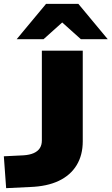

<svg xmlns="http://www.w3.org/2000/svg" viewBox="-26 -969 581 1000"><path d="M6 11 -6 -155 96 -160Q128 -162 149.5 -171.5Q171 -181 181.5 -197.5Q192 -214 192 -237V-705H405V-233Q405 -161 373 -108.5Q341 -56 280 -27Q219 2 130 5ZM61 -765 214 -949H382L535 -765H395L298 -852L201 -765Z"/></svg>

Font: Nunito Sans 10pt Expanded Black
Style: Regular
Weight: 900
Width: 7
Designer: Vernon Adams
Foundry: Vernon Adams
Version: Version 3.101;gftools[0.9.27]